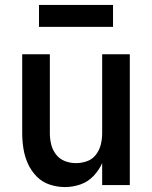

<svg xmlns="http://www.w3.org/2000/svg" viewBox="-20 -750 616 778"><path d="M243 8Q275 8 305.5 -2.5Q336 -13 358.5 -36.5Q381 -60 394 -89V0H506V-530H394V-210Q394 -187 388.5 -164.5Q383 -142 369 -123.5Q355 -105 333 -97Q311 -89 288 -89Q265 -89 243.5 -97Q222 -105 207.5 -123.5Q193 -142 187.5 -164.5Q182 -187 182 -210V-530H70V-210Q70 -179 75 -147.5Q80 -116 93 -87Q106 -58 128.5 -35Q151 -12 181.5 -2Q212 8 243 8ZM138 -641H438V-730H138Z"/></svg>

Font: Iosevka Sparkle Semibold
Style: Regular
Weight: 600
Designer: Belleve Invis
Foundry: Belleve Invis
Version: Version 4.5.0; ttfautohint (v1.8.3)